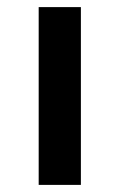

<svg xmlns="http://www.w3.org/2000/svg" viewBox="-20 -520 336 540"><path d="M88.8 0V-500H207.5V0Z"/></svg>

Font: Now Medium
Style: Regular
Weight: 500
Designer: Alfredo Marco Pradil
Foundry: Alfredo Marco Pradil
Version: Version 1.002;PS 001.002;hotconv 1.0.88;makeotf.lib2.5.64775